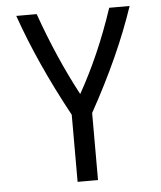

<svg xmlns="http://www.w3.org/2000/svg" viewBox="-52 -778 691 824"><g transform="rotate(-5 293.0 -366.0)"><path d="M249 0V-289.1Q122.1 -522.5 48.8 -732.4H136.7Q206.1 -537.1 293 -374.5Q383.8 -535.2 449.2 -732.4H537.1Q466.8 -522.5 336.9 -289.1V0Z"/></g></svg>

Font: Consola Mono
Style: Book
Weight: 400
Monospace: yes
Designer: Wojciech Kalinowski "wmk69" (wmk69@o2.pl)
Foundry: Wojciech Kalinowski "wmk69" (wmk69@o2.pl)
Version: Version 2.1.0